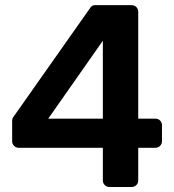

<svg xmlns="http://www.w3.org/2000/svg" viewBox="-20 -748 697 768"><path d="M442.8 -584.1H390.7L173.3 -273.9V-273.4H601.2Q612.8 -273.4 620.3 -265.9Q627.9 -258.3 627.9 -246.8V-183.5Q627.9 -172.1 620.3 -164.5Q612.8 -156.8 601.2 -156.8H55.2Q43.9 -156.8 36.2 -164.5Q28.6 -172.1 28.6 -183.5V-266.3Q28.6 -269.6 29.6 -272.6Q30.5 -275.6 32.3 -278.4L341.9 -717.9Q345.2 -722.8 350 -725.2Q354.8 -727.5 360.6 -727.5H442.8ZM418.1 0Q406.8 0 399.1 -7.7Q391.4 -15.3 391.4 -26.7V-700.9V-727.5H506.2Q514 -727.5 519.9 -724Q525.9 -720.5 529.4 -714.6Q532.9 -708.7 532.9 -700.9V-26.7Q532.9 -15.3 525.4 -7.7Q517.8 0 506.2 0Z"/></svg>

Font: Inter Numeric Softened
Style: Regular
Weight: 400
Designer: Aaron212
Version: Version 1.004